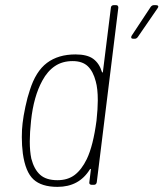

<svg xmlns="http://www.w3.org/2000/svg" viewBox="-20 -720 637 748"><path d="M423 -700H432Q441 -700 441 -690L357 -10Q355 0 346 0H337Q332 0 329.5 -3Q327 -6 328 -10L334 -59Q335 -62 333.5 -62Q332 -62 330 -60Q288 8 204 8Q142 8 110.5 -21Q79 -50 69 -122Q65 -153 65 -186Q65 -216 68 -240Q71 -267 79 -304.5Q87 -342 96 -368Q119 -442 163 -475Q207 -508 274 -508Q320 -508 343.5 -490.5Q367 -473 377 -440Q378 -437 379.5 -437.5Q381 -438 381 -441L412 -690Q412 -694 415 -697Q418 -700 423 -700ZM356 -250Q361 -297 361 -329Q361 -375 353 -403Q343 -442 322 -462Q301 -482 263 -482Q223 -482 194 -462.5Q165 -443 145 -406Q111 -344 101 -250Q96 -203 96 -169Q96 -131 102 -102Q113 -60 136.5 -39Q160 -18 204 -18Q244 -18 271 -38.5Q298 -59 318 -100Q343 -152 356 -250ZM493 -581 567 -693Q572 -700 580 -700H588Q594 -700 596 -696.5Q598 -693 594 -688L517 -576Q512 -569 505 -569H499Q493 -569 491.5 -572.5Q490 -576 493 -581Z"/></svg>

Font: Barlow Semi Condensed Thin
Style: Italic
Weight: 250
Width: 4
Italic angle: -7°
Designer: Jeremy Tribby
Foundry: Tribby Type
Version: Version 1.408